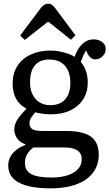

<svg xmlns="http://www.w3.org/2000/svg" viewBox="-20 -798 597 1048"><path d="M115 -580 90 -604 204 -756Q213 -767 223 -772.5Q233 -778 243 -778Q254 -778 262.5 -772.5Q271 -767 284 -750L392 -605L367 -581L243 -680ZM254 230Q197 230 154 222Q111 214 82.5 198.5Q54 183 39.5 160Q25 137 25 106Q25 81 35 60.5Q45 40 65.5 23Q86 6 118 -7V-11Q92 -19 75 -41Q58 -63 58 -89Q58 -116 71.5 -139.5Q85 -163 123 -203V-206Q86 -225 67.5 -259.5Q49 -294 49 -343Q49 -397 74.5 -437.5Q100 -478 147 -500Q194 -522 256 -522Q281 -522 304 -517.5Q327 -513 348.5 -506Q370 -499 387 -488Q403 -533 429.5 -558Q456 -583 490 -583Q510 -583 525 -576Q540 -569 548.5 -557.5Q557 -546 557 -530Q557 -508 540 -491Q523 -474 500 -474Q487 -474 477.5 -481Q468 -488 460 -501L450 -523Q441 -509 434.5 -494.5Q428 -480 421 -460Q440 -438 449.5 -409.5Q459 -381 459 -348Q459 -295 434 -256Q409 -217 364 -195.5Q319 -174 257 -174Q234 -174 210 -177.5Q186 -181 173 -185Q155 -165 148 -152Q141 -139 141 -125Q141 -110 148.5 -100.5Q156 -91 171.5 -87Q187 -83 213 -83H342Q434 -83 476.5 -52Q519 -21 519 46Q519 81 507.5 109.5Q496 138 474 160.5Q452 183 420 198.5Q388 214 346 222Q304 230 254 230ZM262 171Q313 171 350 158.5Q387 146 406.5 124Q426 102 426 71Q426 39 402.5 23Q379 7 331 7H162Q139 24 127.5 45Q116 66 116 91Q116 133 150 152Q184 171 262 171ZM255 -224Q308 -224 336 -256Q364 -288 364 -345Q364 -406 334 -439.5Q304 -473 249 -473Q197 -473 170.5 -441.5Q144 -410 144 -348Q144 -292 174 -258Q204 -224 255 -224Z"/></svg>

Font: Literata 18pt
Style: Regular
Weight: 400
Designer: Latin by Veronika Burian and Jose Scaglione. Greek by Irene Vlachou. Cyrillic by Vera Evstafieva.
Foundry: TypeTogether
Version: Version 3.103;gftools[0.9.29]